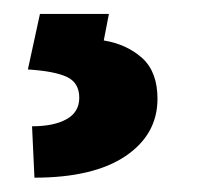

<svg xmlns="http://www.w3.org/2000/svg" viewBox="-20 -30 281 272"><path d="M28.8 221.7 25.4 148.9Q56.2 148.9 74.2 138.9Q92.3 128.9 92.3 108.4Q92.3 87.4 75 79.1Q57.6 70.8 19.5 68.4L36.6 -10.3H134.3L127 27.3Q159.7 32.7 181.4 52.2Q203.1 71.8 203.1 109.9Q203.1 160.6 157.7 191.2Q112.3 221.7 28.8 221.7Z"/></svg>

Font: Roboto Slab SemiBold
Style: Regular
Weight: 600
Designer: Google
Version: Version 2.001; ttfautohint (v1.8.3)